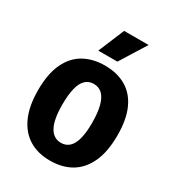

<svg xmlns="http://www.w3.org/2000/svg" viewBox="-180 -846 881 966"><g transform="rotate(30 260.0 -363.0)"><path d="M259 13Q187 13 136 -18.5Q85 -50 57.5 -112Q30 -174 30 -265Q30 -359 58.5 -420Q87 -481 139 -510.5Q191 -540 261 -540Q332 -540 383.5 -510Q435 -480 462.5 -419.5Q490 -359 490 -267Q490 -171 461 -109Q432 -47 380.5 -17Q329 13 259 13ZM262 -92Q290 -92 309.5 -110Q329 -128 338.5 -165Q348 -202 348 -257Q348 -315 338 -354Q328 -393 308 -412.5Q288 -432 258 -432Q230 -432 210.5 -414Q191 -396 181.5 -358Q172 -320 172 -262Q172 -176 195 -134Q218 -92 262 -92ZM304 -588H193L256 -739H398Z"/></g></svg>

Font: Bricolage Grotesque 36pt SemiCondensed
Style: Bold
Weight: 700
Width: 4
Designer: Mathieu Triay
Foundry: Atelier Triay
Version: Version 1.001;gftools[0.9.33.dev8+g029e19f]